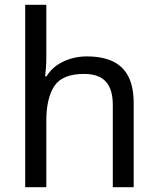

<svg xmlns="http://www.w3.org/2000/svg" viewBox="-20 -780 658 800"><path d="M173 -537Q173 -518 171.5 -498Q170 -478 168 -462H174Q191 -490 217 -508Q243 -526 275 -535.5Q307 -545 341 -545Q406 -545 449.5 -524.5Q493 -504 515 -461Q537 -418 537 -349V0H450V-343Q450 -408 421 -440Q392 -472 330 -472Q240 -472 206.5 -421.5Q173 -371 173 -277V0H85V-760H173Z"/></svg>

Font: hexoriya15
Style: Book
Weight: 400
Designer: Jelle Bosma - Monotype Design Team
Foundry: Monotype Imaging Inc.
Version: Version 2.003